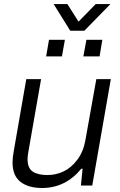

<svg xmlns="http://www.w3.org/2000/svg" viewBox="-20 -917 593 949"><path d="M525.9 -897 397 -765.1H327.1L245.1 -897H313L368.2 -810.1L453.1 -897ZM208 -638.2 222.2 -720.2H300.8L286.1 -638.2ZM392.1 -638.2 407.2 -720.2H485.8L472.2 -638.2ZM188 12.2Q120.1 12.2 81.1 -18.3Q42 -48.8 42 -113.8Q42 -139.6 47.9 -169.9L109.9 -525.9H183.1L121.1 -171.9Q116.2 -146.5 116.2 -130.9Q116.2 -85.9 141.8 -68.8Q167.5 -51.8 214.8 -51.8Q256.3 -51.8 294.4 -69.8Q332.5 -87.9 362.3 -127.7Q392.1 -167.5 401.9 -223.1L456.1 -525.9H527.8L436 0H379.9L388.2 -83H381.8Q303.7 12.2 188 12.2Z"/></svg>

Font: Archivo Light
Style: Italic
Weight: 300
Italic angle: -10°
Designer: Hector Gatti
Foundry: Omnibus-Type
Version: Version 2.001